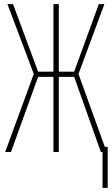

<svg xmlns="http://www.w3.org/2000/svg" viewBox="-20 -734 540 927"><path d="M5 0 143 -377 16 -714H43L164 -388H238V-714H264V-388H338L457 -714H484L359 -377L486 -25H500V173H475V0H467L338 -363H264V0H238V-363H164L33 0Z"/></svg>

Font: Noto Sans Mono ExtraCondensed Thin
Style: Regular
Weight: 100
Width: 2
Designer: Monotype Design Team
Foundry: Monotype Imaging Inc.
Version: Version 2.014; ttfautohint (v1.8.4.7-5d5b)